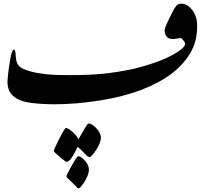

<svg xmlns="http://www.w3.org/2000/svg" viewBox="-20 -568 1094 1046"><path d="M710.9 -193.4Q845.7 -227.5 922.4 -270Q988.3 -306.2 988.3 -330.1Q988.3 -337.4 978.5 -348.9Q968.8 -360.4 964.4 -360.4Q957 -360.4 943.4 -357.7Q929.7 -355 923.8 -355Q898.4 -355 887.7 -368.7Q877 -382.3 877 -404.8Q877 -418 915 -493.7Q929.7 -523.4 939.7 -535.6Q949.7 -547.9 968.8 -547.9Q1000 -547.9 1027.1 -513.7Q1054.2 -479.5 1054.2 -426.3Q1054.2 -373.5 1040 -330.6Q1025.9 -287.6 995.8 -247.3Q965.8 -207 918 -168.9Q847.2 -115.7 750.5 -78.6Q653.8 -41.5 524.9 -20.8Q396 0 278.8 0Q211.4 0 155.8 -6.6Q100.1 -13.2 70.8 -31.2Q16.6 -61.5 21 -131.8Q23.9 -167.5 29.8 -208.3Q35.6 -249 41.7 -273.2Q47.9 -297.4 56.6 -297.4Q64 -297.4 65.4 -266.6Q66.9 -235.8 74.7 -221.4Q82.5 -207 98.1 -197.3Q113.8 -187.5 148.9 -178.2Q184.1 -168.9 231.4 -163.8Q278.8 -158.7 356.9 -158.7Q466.3 -158.7 543.5 -166.5Q620.6 -174.3 710.9 -193.4ZM273.4 254.4Q273.4 245.6 303 187.5Q332.5 129.4 339.4 129.4Q351.1 129.4 375.2 150.9Q399.4 172.4 407.2 190.9Q422.9 165 436.5 140.1Q457 104.5 462.4 104.5Q479 104.5 503.9 129.4Q529.8 157.7 529.8 181.2Q529.8 208.5 503.9 248.5Q479 287.6 467.3 287.6Q458.5 287.6 441.9 269Q418.5 243.7 402.8 231.9Q364.7 314 342.8 314Q337.9 314 305.7 286.9Q273.4 259.8 273.4 254.4ZM342.3 391.6Q342.8 384.3 371.3 333.3Q399.9 282.2 406.7 283.2Q424.3 284.7 445.1 310.3Q465.8 335.9 464.4 359.4Q462.9 384.8 440.4 422.4Q417 458 408.2 458Q402.3 457.5 394 447.3Q383.3 436 372.6 425.8Q361.8 415.5 352.1 406.7Q342.3 397.9 342.3 391.6Z"/></svg>

Font: IranNastaliq
Style: Regular
Weight: 400
Designer: Hossein Zahedi
Version: Version 1.5